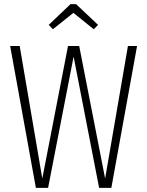

<svg xmlns="http://www.w3.org/2000/svg" viewBox="-20 -906 711 926"><path d="M641 -684 517 0H458L335 -633L212 0H153L29 -684H75L184 -45L308 -684H362L487 -45L597 -684ZM235 -765 215 -786 320 -886H347L453 -786L432 -765L334 -844Z"/></svg>

Font: Fira Sans Extra Condensed ExtraLight
Style: Regular
Weight: 275
Width: 1
Designer: Carrois Corporate & Edenspiekermann AG
Foundry: Carrois Corporate GbR & Edenspiekermann AG
Version: Version 4.203